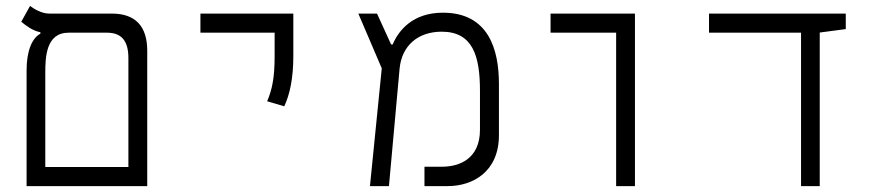

<svg xmlns="http://www.w3.org/2000/svg" viewBox="-20 -632 2970 652"><path d="M70.3 0H480V-459.5C480 -542.5 440.4 -585.9 359.4 -585.9H147.5C121.1 -585.9 96.7 -601.1 82 -611.8L52.2 -558.1C68.8 -544.9 89.8 -527.8 117.2 -522.5V-517.6C89.8 -503.4 70.3 -460.9 70.3 -393.1ZM212.9 -521H343.3C392.1 -521 416 -493.7 416 -435.1V-64.9H133.8V-383.8C133.8 -437 135.7 -521 212.9 -521Z M945.3 -271C963.9 -310.5 976.1 -366.2 976.1 -441.4V-585.9H660.6V-521H912.6V-441.4C912.6 -366.2 903.8 -327.6 887.2 -288.1Z M1236.3 0H1300.8L1336.9 -398.4C1344.2 -478 1400.4 -524.4 1480 -524.4C1585.9 -524.4 1609.9 -440.9 1609.9 -324.2V-191.4C1609.9 -92.3 1539.6 -65.9 1481.4 -65.9H1421.4V0H1500.5C1584.5 0 1674.3 -47.9 1674.3 -172.9V-346.7C1674.3 -463.9 1639.2 -588.9 1483.9 -588.9C1381.8 -588.9 1333.5 -528.8 1313.5 -481H1308.1L1260.3 -585.9H1196.8L1276.4 -399.9Z M2072.3 0H2136.2V-585.9H1849.6V-521H2072.3Z M2700.2 0H2763.7V-521.5L2852.1 -533.2V-585.9H2387.7V-521H2700.2Z"/></svg>

Font: Cascadia Mono Light
Style: Regular
Weight: 300
Monospace: yes
Designer: Aaron Bell
Foundry: Saja Typeworks
Version: Version 2404.023